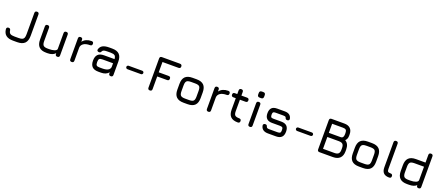

<svg xmlns="http://www.w3.org/2000/svg" viewBox="112 -2193 8401 3672"><g transform="rotate(20 4313.0 -357.0)"><path d="M319 0C319 0 319 0 319 0C389 0 440.5 -16.5 473.5 -49.5C506.5 -82 523 -133.5 523 -204C523 -204 523 -636 523 -636C523 -636 523 -636 523 -636C523 -664 509 -678 481 -678C481 -678 481 -678 481 -678C453 -678 439 -664 439 -636C439 -636 439 -204 439 -204C439 -204 439 -204 439 -204C439 -172.5 435.5 -148.5 428.5 -131C421.5 -113.5 409.5 -101.5 392 -94.5C374.5 -87.5 350 -84 319 -84C319 -84 236 -84 236 -84C236 -84 236 -84 236 -84C196.5 -84 168 -89.5 150.5 -100.5C133 -111 122 -131.5 118 -162C118 -162 118 -162 118 -162C115 -190 100.5 -204 75 -204C75 -204 75 -204 75 -204C61 -204 50.5 -200 43 -192.5C35.5 -185 32.5 -174 34 -160C34 -160 34 -160 34 -160C40 -105 59.5 -64.5 93 -39C126 -13 173.5 0 236 0C236 0 319 0 319 0Z M1138 -507C1110 -507 1096 -493 1096 -465C1096 -465 1096 -141 1096 -141C1096 -141 1096 -141 1096 -141C1091.5 -121.5 1074.5 -107.5 1045 -98C1015 -88.5 980 -84 940 -84C940 -84 912 -84 912 -84C912 -84 912 -84 912 -84C869 -84 839.5 -92 824 -107.5C808 -123 800 -152.5 800 -196C800 -196 800 -465 800 -465C800 -465 800 -465 800 -465C800 -493 786 -507 758 -507C758 -507 758 -507 758 -507C730 -507 716 -493 716 -465C716 -465 716 -196 716 -196C716 -196 716 -196 716 -196C716 -129.5 732 -80.5 764.5 -48.5C796.5 -16 845.5 0 912 0C912 0 940 0 940 0C940 0 940 0 940 0C1008.5 0 1060.5 -19.5 1096 -58.5C1096 -58.5 1096 -42 1096 -42C1096 -42 1096 -42 1096 -42C1096 -14 1110 0 1138 0C1138 0 1138 0 1138 0C1166 0 1180 -14 1180 -42C1180 -42 1180 -465 1180 -465C1180 -465 1180 -465 1180 -465C1180 -493 1166 -507 1138 -507C1138 -507 1138 -507 1138 -507Z M1430 0C1458 0 1472 -14 1472 -42C1472 -42 1472 -306.5 1472 -306.5C1472 -306.5 1472 -306.5 1472 -306.5C1473.5 -341.5 1489.5 -369.5 1520 -391C1550.5 -412.5 1594.5 -423 1652 -423C1652 -423 1652 -423 1652 -423C1680 -423 1694 -437 1694 -465C1694 -465 1694 -465 1694 -465C1694 -493 1680 -507 1652 -507C1652 -507 1652 -507 1652 -507C1612.5 -507 1578 -500 1547.5 -486.5C1517 -473 1491.5 -452.5 1472 -426C1472 -426 1472 -465 1472 -465C1472 -465 1472 -465 1472 -465C1472 -493 1458 -507 1430 -507C1430 -507 1430 -507 1430 -507C1402 -507 1388 -493 1388 -465C1388 -465 1388 -42 1388 -42C1388 -42 1388 -42 1388 -42C1388 -14 1402 0 1430 0C1430 0 1430 0 1430 0Z M2027 0C2027 0 2027 0 2027 0C2095.5 0 2147.5 -21.5 2183 -64.5C2183 -64.5 2183 -42 2183 -42C2183 -42 2183 -42 2183 -42C2183 -14 2197 0 2225 0C2225 0 2225 0 2225 0C2253 0 2267 -14 2267 -42C2267 -42 2267 -311 2267 -311C2267 -311 2267 -311 2267 -311C2267 -377.5 2251 -427 2219 -459C2187 -491 2137.5 -507 2071 -507C2071 -507 2013 -507 2013 -507C2013 -507 2013 -507 2013 -507C1956 -507 1911.5 -498.5 1880 -481C1848 -463.5 1827 -435.5 1817 -398C1817 -398 1817 -398 1817 -398C1813.5 -385 1816 -374.5 1824 -367C1832 -359 1843 -355 1857 -355C1857 -355 1857 -355 1857 -355C1869.5 -355 1879 -357.5 1885.5 -363C1892 -368.5 1898 -378 1904 -392C1904 -392 1904 -392 1904 -392C1910.5 -403.5 1922 -412 1938.5 -416.5C1955 -421 1979.5 -423 2013 -423C2013 -423 2071 -423 2071 -423C2071 -423 2071 -423 2071 -423C2110.5 -423 2138.5 -416.5 2155 -404C2171.5 -391 2180.5 -367 2182.5 -332C2182.5 -332 1971 -332 1971 -332C1971 -332 1971 -332 1971 -332C1914.5 -332 1873 -318.5 1846 -291C1818.5 -263.5 1805 -222 1805 -166C1805 -166 1805 -166 1805 -166C1805 -110 1818.5 -68.5 1846 -41C1873.5 -13.5 1915 0 1971 0C1971 0 2027 0 2027 0ZM1971 -84C1938 -84 1916 -89.5 1905.5 -100.5C1894.5 -111 1889 -133 1889 -166C1889 -166 1889 -166 1889 -166C1889 -198.5 1894.5 -220.5 1905.5 -231.5C1916 -242.5 1938 -248 1971 -248C1971 -248 2183 -248 2183 -248C2183 -248 2183 -167 2183 -167C2183 -167 2183 -167 2183 -167C2178 -144.5 2168 -127.5 2152.5 -115.5C2137 -103.5 2118 -95.5 2096.5 -91C2075 -86.5 2051.5 -84 2027 -84C2027 -84 1971 -84 1971 -84C1971 -84 1971 -84 1971 -84Z M2756 -235C2756 -235 2756 -235 2756 -235C2765.5 -235 2774 -238.5 2781 -245.5C2787.5 -252.5 2791 -260.5 2791 -270C2791 -270 2791 -270 2791 -270C2791 -279.5 2787.5 -288 2781 -295C2774 -301.5 2765.5 -305 2756 -305C2756 -305 2480 -305 2480 -305C2480 -305 2480 -305 2480 -305C2470.5 -305 2462.5 -301.5 2455.5 -295C2448.5 -288 2445 -279.5 2445 -270C2445 -270 2445 -270 2445 -270C2445 -260.5 2448.5 -252.5 2455.5 -245.5C2462.5 -238.5 2470.5 -235 2480 -235C2480 -235 2756 -235 2756 -235Z M3021 0C3049 0 3063 -14 3063 -42C3063 -42 3063 -300 3063 -300C3063 -300 3264 -300 3264 -300C3264 -300 3264 -300 3264 -300C3292 -300 3306 -314 3306 -342C3306 -342 3306 -342 3306 -342C3306 -370 3292 -384 3264 -384C3264 -384 3063 -384 3063 -384C3063 -384 3063 -594 3063 -594C3063 -594 3389 -594 3389 -594C3389 -594 3389 -594 3389 -594C3417 -594 3431 -608 3431 -636C3431 -636 3431 -636 3431 -636C3431 -649 3427.5 -659.5 3420 -667C3412.5 -674.5 3402 -678 3389 -678C3389 -678 3021 -678 3021 -678C3021 -678 3021 -678 3021 -678C2993 -678 2979 -664 2979 -636C2979 -636 2979 -42 2979 -42C2979 -42 2979 -42 2979 -42C2979 -14 2993 0 3021 0C3021 0 3021 0 3021 0Z M3789 0C3789 0 3789 0 3789 0C3855.5 0 3905 -16 3937 -48.5C3969 -80.5 3985 -129.5 3985 -196C3985 -196 3985 -311 3985 -311C3985 -311 3985 -311 3985 -311C3985 -377.5 3969 -427 3937 -459C3905 -491 3855.5 -507 3789 -507C3789 -507 3707 -507 3707 -507C3707 -507 3707 -507 3707 -507C3640.5 -507 3591.5 -491 3559.5 -459.5C3527 -427.5 3511 -378 3511 -311C3511 -311 3511 -195 3511 -195C3511 -195 3511 -195 3511 -195C3511 -129 3527 -80 3559.5 -48C3591.5 -16 3640.5 0 3707 0C3707 0 3789 0 3789 0ZM3595 -311C3595 -311 3595 -311 3595 -311C3595 -340.5 3598.5 -363 3605 -379.5C3611.5 -395.5 3623 -407 3639.5 -413.5C3655.5 -420 3678 -423 3707 -423C3707 -423 3789 -423 3789 -423C3789 -423 3789 -423 3789 -423C3832.5 -423 3862.5 -415.5 3878 -400C3893.5 -384.5 3901 -354.5 3901 -311C3901 -311 3901 -196 3901 -196C3901 -196 3901 -196 3901 -196C3901 -152.5 3893.5 -123 3878 -107.5C3862.5 -92 3832.5 -84 3789 -84C3789 -84 3707 -84 3707 -84C3707 -84 3707 -84 3707 -84C3663.5 -84 3634 -92 3618.5 -107.5C3603 -123 3595 -152 3595 -195C3595 -195 3595 -311 3595 -311Z M4211 0C4239 0 4253 -14 4253 -42C4253 -42 4253 -306.5 4253 -306.5C4253 -306.5 4253 -306.5 4253 -306.5C4254.5 -341.5 4270.5 -369.5 4301 -391C4331.5 -412.5 4375.5 -423 4433 -423C4433 -423 4433 -423 4433 -423C4461 -423 4475 -437 4475 -465C4475 -465 4475 -465 4475 -465C4475 -493 4461 -507 4433 -507C4433 -507 4433 -507 4433 -507C4393.5 -507 4359 -500 4328.5 -486.5C4298 -473 4272.5 -452.5 4253 -426C4253 -426 4253 -465 4253 -465C4253 -465 4253 -465 4253 -465C4253 -493 4239 -507 4211 -507C4211 -507 4211 -507 4211 -507C4183 -507 4169 -493 4169 -465C4169 -465 4169 -42 4169 -42C4169 -42 4169 -42 4169 -42C4169 -14 4183 0 4211 0C4211 0 4211 0 4211 0Z M4810 0C4838 0 4852 -14 4852 -42C4852 -42 4852 -42 4852 -42C4852 -56.5 4848.5 -67.5 4841 -74C4833.5 -80.5 4823 -84 4810 -84C4810 -84 4810 -84 4810 -84C4768 -84 4739.5 -91.5 4724 -106.5C4708.5 -121 4701 -149.5 4701 -192C4701 -192 4701 -423 4701 -423C4701 -423 4816 -423 4816 -423C4816 -423 4816 -423 4816 -423C4844 -423 4858 -437 4858 -465C4858 -465 4858 -465 4858 -465C4858 -493 4844 -507 4816 -507C4816 -507 4701 -507 4701 -507C4701 -507 4701 -580 4701 -580C4701 -580 4701 -580 4701 -580C4701 -608 4687 -622 4659 -622C4659 -622 4659 -622 4659 -622C4631 -622 4617 -608 4617 -580C4617 -580 4617 -507 4617 -507C4617 -507 4568 -507 4568 -507C4568 -507 4568 -507 4568 -507C4540 -507 4526 -493 4526 -465C4526 -465 4526 -465 4526 -465C4526 -437 4540 -423 4568 -423C4568 -423 4617 -423 4617 -423C4617 -423 4617 -192 4617 -192C4617 -192 4617 -192 4617 -192C4617 -126.5 4632.5 -78.5 4664 -47C4695.5 -15.5 4744 0 4810 0C4810 0 4810 0 4810 0Z M5072 -589C5072 -589 5072 -589 5072 -589C5102.5 -589 5117.5 -605 5117.5 -637C5117.5 -637 5117.5 -666.5 5117.5 -666.5C5117.5 -666.5 5117.5 -666.5 5117.5 -666.5C5117.5 -698 5102.5 -713.5 5072 -713.5C5072 -713.5 5043 -713.5 5043 -713.5C5043 -713.5 5043 -713.5 5043 -713.5C5011.5 -713.5 4995.5 -698 4995.5 -666.5C4995.5 -666.5 4995.5 -637 4995.5 -637C4995.5 -637 4995.5 -637 4995.5 -637C4995.5 -605 5011.5 -589 5043 -589C5043 -589 5072 -589 5072 -589ZM5057 0C5085 0 5099 -14 5099 -42C5099 -42 5099 -465 5099 -465C5099 -465 5099 -465 5099 -465C5099 -493 5085 -507 5057 -507C5057 -507 5057 -507 5057 -507C5029 -507 5015 -493 5015 -465C5015 -465 5015 -42 5015 -42C5015 -42 5015 -42 5015 -42C5015 -14 5029 0 5057 0C5057 0 5057 0 5057 0Z M5590 0C5590 0 5590 0 5590 0C5640 0 5677.5 -12.5 5702.5 -37.5C5727.5 -62 5740 -99.5 5740 -150C5740 -150 5740 -150 5740 -150C5740 -200 5727.5 -237.5 5702.5 -262.5C5677.5 -287.5 5640 -300 5590 -300C5590 -300 5429 -300 5429 -300C5429 -300 5429 -300 5429 -300C5404.5 -300 5388.5 -304 5380.5 -312.5C5372 -321 5368 -337 5368 -361C5368 -361 5368 -361 5368 -361C5368 -387 5372 -404 5379.5 -411.5C5387 -419 5403.5 -423 5429 -423C5429 -423 5585 -423 5585 -423C5585 -423 5585 -423 5585 -423C5600.5 -423 5612.5 -421.5 5621 -419C5629 -416.5 5635 -411 5639 -403C5639 -403 5639 -403 5639 -403C5642.5 -390.5 5647.5 -381 5654 -374.5C5660.5 -367.5 5670 -364 5683 -364C5683 -364 5683 -364 5683 -364C5697 -364 5708 -368 5716 -375.5C5724 -383 5726.5 -394 5724 -408C5724 -408 5724 -408 5724 -408C5709.5 -474 5663.5 -507 5585 -507C5585 -507 5429 -507 5429 -507C5429 -507 5429 -507 5429 -507C5380 -507 5343.5 -495 5320 -471C5296 -446.5 5284 -410 5284 -361C5284 -361 5284 -361 5284 -361C5284 -313 5296 -277 5320.5 -252.5C5345 -228 5381 -216 5429 -216C5429 -216 5590 -216 5590 -216C5590 -216 5590 -216 5590 -216C5616 -216 5633.5 -211.5 5642.5 -203C5651.5 -194.5 5656 -176.5 5656 -150C5656 -150 5656 -150 5656 -150C5656 -123 5651.5 -105.5 5642.5 -97C5633.5 -88.5 5616 -84 5590 -84C5590 -84 5426 -84 5426 -84C5426 -84 5426 -84 5426 -84C5407.5 -84 5394 -85.5 5384.5 -89C5375 -92.5 5368 -99 5364 -109C5364 -109 5364 -109 5364 -109C5360 -122.5 5355 -133 5349 -140C5342.5 -146.5 5332.5 -150 5319 -150C5319 -150 5319 -150 5319 -150C5305 -150 5294 -146 5286.5 -138C5278.5 -130 5275.5 -119 5278 -105C5278 -105 5278 -105 5278 -105C5285 -70 5301 -44 5325.5 -26.5C5350 -9 5383.5 0 5426 0C5426 0 5590 0 5590 0Z M6209 -235C6209 -235 6209 -235 6209 -235C6218.5 -235 6227 -238.5 6234 -245.5C6240.5 -252.5 6244 -260.5 6244 -270C6244 -270 6244 -270 6244 -270C6244 -279.5 6240.5 -288 6234 -295C6227 -301.5 6218.5 -305 6209 -305C6209 -305 5933 -305 5933 -305C5933 -305 5933 -305 5933 -305C5923.5 -305 5915.5 -301.5 5908.5 -295C5901.5 -288 5898 -279.5 5898 -270C5898 -270 5898 -270 5898 -270C5898 -260.5 5901.5 -252.5 5908.5 -245.5C5915.5 -238.5 5923.5 -235 5933 -235C5933 -235 6209 -235 6209 -235Z M6748 0C6748 0 6748 0 6748 0C6809 0 6856 -16 6888.5 -48C6921 -80 6937 -126.5 6937 -188C6937 -188 6937 -222 6937 -222C6937 -222 6937 -222 6937 -222C6937 -300.5 6910.5 -355 6857.5 -384.5C6857.5 -384.5 6857.5 -384.5 6857.5 -384.5C6886 -409 6900 -444 6900 -489C6900 -489 6900 -516 6900 -516C6900 -516 6900 -516 6900 -516C6900 -568 6886 -608 6857.5 -636C6829 -664 6788 -678 6735 -678C6735 -678 6474 -678 6474 -678C6474 -678 6474 -678 6474 -678C6446 -678 6432 -664 6432 -636C6432 -636 6432 -42 6432 -42C6432 -42 6432 -42 6432 -42C6432 -14 6446 0 6474 0C6474 0 6748 0 6748 0ZM6516 -325C6516 -325 6748 -325 6748 -325C6748 -325 6748 -325 6748 -325C6786.5 -325 6814 -317 6829.5 -301.5C6845 -285.5 6853 -259 6853 -222C6853 -222 6853 -188 6853 -188C6853 -188 6853 -188 6853 -188C6853 -151 6845 -124.5 6829 -108.5C6812.5 -92 6785.5 -84 6748 -84C6748 -84 6516 -84 6516 -84C6516 -84 6516 -325 6516 -325ZM6516 -594C6516 -594 6735 -594 6735 -594C6735 -594 6735 -594 6735 -594C6765 -594 6786 -588.5 6798 -577C6810 -565.5 6816 -545 6816 -516C6816 -516 6816 -489 6816 -489C6816 -489 6816 -489 6816 -489C6816 -465.5 6811.5 -446.5 6803 -431.5C6794 -416.5 6777.5 -409 6753 -409C6753 -409 6516 -409 6516 -409C6516 -409 6516 -594 6516 -594Z M7359 0C7359 0 7359 0 7359 0C7425.5 0 7475 -16 7507 -48.5C7539 -80.5 7555 -129.5 7555 -196C7555 -196 7555 -311 7555 -311C7555 -311 7555 -311 7555 -311C7555 -377.5 7539 -427 7507 -459C7475 -491 7425.5 -507 7359 -507C7359 -507 7277 -507 7277 -507C7277 -507 7277 -507 7277 -507C7210.5 -507 7161.5 -491 7129.5 -459.5C7097 -427.5 7081 -378 7081 -311C7081 -311 7081 -195 7081 -195C7081 -195 7081 -195 7081 -195C7081 -129 7097 -80 7129.5 -48C7161.5 -16 7210.5 0 7277 0C7277 0 7359 0 7359 0ZM7165 -311C7165 -311 7165 -311 7165 -311C7165 -340.5 7168.5 -363 7175 -379.5C7181.5 -395.5 7193 -407 7209.5 -413.5C7225.5 -420 7248 -423 7277 -423C7277 -423 7359 -423 7359 -423C7359 -423 7359 -423 7359 -423C7402.5 -423 7432.5 -415.5 7448 -400C7463.5 -384.5 7471 -354.5 7471 -311C7471 -311 7471 -196 7471 -196C7471 -196 7471 -196 7471 -196C7471 -152.5 7463.5 -123 7448 -107.5C7432.5 -92 7402.5 -84 7359 -84C7359 -84 7277 -84 7277 -84C7277 -84 7277 -84 7277 -84C7233.5 -84 7204 -92 7188.5 -107.5C7173 -123 7165 -152 7165 -195C7165 -195 7165 -311 7165 -311Z M7890 0C7919.5 0 7934 -14 7933 -42C7933 -42 7933 -42 7933 -42C7933 -70 7918.5 -84 7890 -84C7890 -84 7890 -84 7890 -84C7863 -84 7845 -88.5 7836.5 -98C7827.5 -107 7823 -125 7823 -152C7823 -152 7823 -662 7823 -662C7823 -662 7823 -662 7823 -662C7823 -690 7809 -704 7781 -704C7781 -704 7781 -704 7781 -704C7753 -704 7739 -690 7739 -662C7739 -662 7739 -152 7739 -152C7739 -152 7739 -152 7739 -152C7739 -101 7751.5 -63 7776.5 -38C7801 -12.5 7839 0 7890 0C7890 0 7890 0 7890 0Z M8292 0C8292 0 8292 0 8292 0C8329.5 0 8361 -4 8386.5 -12.5C8412 -21 8432.5 -33 8448 -49C8448 -49 8448 -42 8448 -42C8448 -42 8448 -42 8448 -42C8448 -14 8462 0 8490 0C8490 0 8490 0 8490 0C8518 0 8532 -14 8532 -42C8532 -42 8532 -662 8532 -662C8532 -662 8532 -662 8532 -662C8532 -690 8518 -704 8490 -704C8490 -704 8490 -704 8490 -704C8462 -704 8448 -690 8448 -662C8448 -662 8448 -507 8448 -507C8448 -507 8254 -507 8254 -507C8254 -507 8254 -507 8254 -507C8187.5 -507 8138.5 -491 8106.5 -459C8074 -427 8058 -377.5 8058 -311C8058 -311 8058 -196 8058 -196C8058 -196 8058 -196 8058 -196C8058 -129.5 8074 -80.5 8106.5 -48.5C8138.5 -16 8187.5 0 8254 0C8254 0 8292 0 8292 0ZM8254 -84C8211 -84 8181.5 -92 8166 -107.5C8150 -123 8142 -152.5 8142 -196C8142 -196 8142 -311 8142 -311C8142 -311 8142 -311 8142 -311C8142 -354 8150 -383.5 8165.5 -399.5C8181 -415 8210.5 -423 8254 -423C8254 -423 8448 -423 8448 -423C8448 -423 8448 -153 8448 -153C8448 -153 8448 -153 8448 -153C8448 -129.5 8433 -112.5 8403 -101C8373 -89.5 8336 -84 8292 -84C8292 -84 8254 -84 8254 -84C8254 -84 8254 -84 8254 -84Z"/></g></svg>

Font: Jura-Fortis-Bold
Style: Bold
Weight: 500
Designer: Daniel Johnson, Alexei Vanyashin, Mirko Velimirovic
Foundry: Daniel Johnson
Version: ""